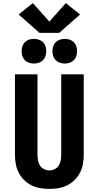

<svg xmlns="http://www.w3.org/2000/svg" viewBox="-20 -1217 640 1245"><path d="M300 8Q270 8 240.5 3Q211 -2 184 -15.5Q157 -29 135.5 -50.5Q114 -72 100.5 -99Q87 -126 82 -155.5Q77 -185 77 -215V-735H223V-215Q223 -197 226 -178.5Q229 -160 238.5 -144.5Q248 -129 265 -120.5Q282 -112 300 -112Q318 -112 335 -120.5Q352 -129 361.5 -144.5Q371 -160 374 -178.5Q377 -197 377 -215V-735H523V-215Q523 -185 518 -155.5Q513 -126 499.5 -99Q486 -72 464.5 -50.5Q443 -29 416 -15.5Q389 -2 359.5 3Q330 8 300 8ZM400 -805Q384 -805 368.5 -810Q353 -815 341.5 -826.5Q330 -838 325 -853.5Q320 -869 320 -885Q320 -901 325 -916.5Q330 -932 341.5 -943.5Q353 -955 368.5 -960Q384 -965 400 -965Q416 -965 431.5 -960Q447 -955 458.5 -943.5Q470 -932 475 -916.5Q480 -901 480 -885Q480 -869 475 -853.5Q470 -838 458.5 -826.5Q447 -815 431.5 -810Q416 -805 400 -805ZM200 -805Q184 -805 168.5 -810Q153 -815 141.5 -826.5Q130 -838 125 -853.5Q120 -869 120 -885Q120 -901 125 -916.5Q130 -932 141.5 -943.5Q153 -955 168.5 -960Q184 -965 200 -965Q216 -965 231.5 -960Q247 -955 258.5 -943.5Q270 -932 275 -916.5Q280 -901 280 -885Q280 -869 275 -853.5Q270 -838 258.5 -826.5Q247 -815 231.5 -810Q216 -805 200 -805ZM236 -1004 101 -1123 193 -1197 300 -1077 407 -1197 499 -1123 364 -1004Z"/></svg>

Font: Iosevka Curly Heavy Extended
Style: Regular
Weight: 900
Width: 7
Monospace: yes
Designer: Belleve Invis
Foundry: Belleve Invis
Version: Version 11.1.0; ttfautohint (v1.8.3)